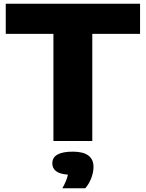

<svg xmlns="http://www.w3.org/2000/svg" viewBox="-20 -760 786 1035"><path d="M268 0V-577.5H11V-740H735V-577.5H477.5V0ZM484 140Q484 169 471.8 200.8Q459.5 232.5 439.5 255H316Q329 232 336 214.5Q343 197 346 181.5Q301.5 178 281.8 162.5Q262 147 262 120.5Q262 57.5 372.5 57.5Q484 57.5 484 140Z"/></svg>

Font: Encode Sans Expanded ExtraBold
Style: Regular
Weight: 800
Width: 7
Designer: Multiple Designers
Foundry: Impallari Type
Version: Version 2.000